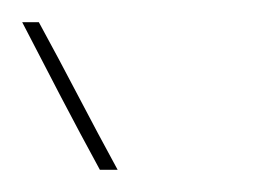

<svg xmlns="http://www.w3.org/2000/svg" viewBox="-24 -632 244 173"><path d="M11 -612H-4Q13 -579 30.5 -545.5Q48 -512 66 -479H82Q64 -512 46.5 -545.5Q29 -579 11 -612Z"/></svg>

Font: Josefin Slab Thin Thin
Style: Italic
Weight: 250
Italic angle: -12°
Version: Version 2.000